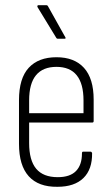

<svg xmlns="http://www.w3.org/2000/svg" viewBox="-20 -710 432 738"><path d="M201 8Q128 9 90.5 -32.5Q53 -74 53 -157V-325Q53 -409 90.5 -449.5Q128 -490 197 -490Q266 -490 303 -449Q340 -408 340 -327V-245Q340 -239 335 -239H92V-160Q92 -94 119 -61.5Q146 -29 202 -29Q249 -29 272 -52.5Q295 -76 295 -120Q295 -127 299 -127H328Q332 -127 334 -122Q335 -59 300.5 -25.5Q266 8 201 8ZM92 -275H301V-324Q301 -388 275 -420.5Q249 -453 197 -453Q145 -453 118.5 -421Q92 -389 92 -324ZM203 -561Q198 -561 196 -565L124 -683Q123 -686 124 -688Q125 -690 127 -690H158Q163 -690 165 -685L231 -567Q235 -561 227 -561Z"/></svg>

Font: Sofia Sans Condensed ExtraLight
Style: Regular
Weight: 250
Version: Version 4.100